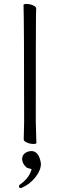

<svg xmlns="http://www.w3.org/2000/svg" viewBox="-20 -722 303 971"><path d="M85 229Q76 229 76 220Q76 215 80 212Q127 180 140 134Q134 131 125 129Q116 127 113 124Q92 104 92 83Q92 63 106.5 52.5Q121 42 140 42Q158 42 170.5 58.5Q183 75 187 106Q187 139 159 174.5Q131 210 91 227Q88 229 85 229ZM149 6Q132 6 116 -1Q100 -8 100 -17L102 -105Q102 -610 99 -697Q99 -702 114 -702Q131 -702 147 -695Q163 -688 163 -679Q163 -658 162 -643Q161 -590 161 -105L164 1Q164 6 149 6Z"/></svg>

Font: ToneOZ-Pinyin-WenKai-Light
Style: Light
Weight: 300
Designer: Fontworks Inc.
Foundry: ToneOZ
Version: Version 0.240331